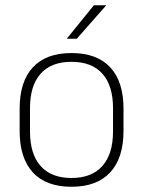

<svg xmlns="http://www.w3.org/2000/svg" viewBox="-20 -701 546 733"><path d="M253 12Q155.5 12 105.2 -43Q55 -98 55 -201V-286.5Q55 -389.5 105.5 -444Q156 -498.5 253 -498.5Q350 -498.5 400.8 -444Q451.5 -389.5 451.5 -286.5V-201Q451.5 -98 400.8 -43Q350 12 253 12ZM253 -21.5Q330 -21.5 370.8 -67.2Q411.5 -113 411.5 -199.5V-288Q411.5 -374 371 -419.5Q330.5 -465 253 -465Q175.5 -465 135 -419.5Q94.5 -374 94.5 -288V-199.5Q94.5 -113 135 -67.2Q175.5 -21.5 253 -21.5ZM338.5 -681H385V-680L273 -553H235.5V-554Z"/></svg>

Font: Anek Telugu Medium ExtraLight
Style: Regular
Weight: 250
Version: Version 1.003